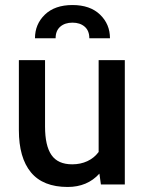

<svg xmlns="http://www.w3.org/2000/svg" viewBox="-20 -733 576 763"><path d="M476 -494V0H381L375 -43Q327 10 249 10Q151 10 103 -48Q55 -106 55 -216V-494H159V-230Q159 -154 184.5 -117Q210 -80 267 -80Q300 -80 327 -92.5Q354 -105 372 -129V-494ZM417 -581H335Q335 -611 316.5 -627Q298 -643 268 -643Q238 -643 219.5 -627Q201 -611 201 -581H119Q119 -637 158.5 -675Q198 -713 268 -713Q338 -713 377.5 -675Q417 -637 417 -581Z"/></svg>

Font: Cabin Medium
Style: Regular
Weight: 500
Designer: Pablo Impallari
Foundry: Pablo Impallari. http://www.impallari.com Igino Marini. http://www.ikern.com
Version: Version 2.200